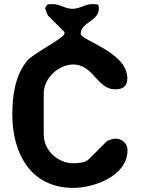

<svg xmlns="http://www.w3.org/2000/svg" viewBox="-20 -908 694 935"><path d="M40 -350C40 -159 131 7 337 7C438 7 601 -51 601 -177C601 -210 574 -233 540 -233C536 -233 506 -226 500 -220L413 -133C395 -115 360 -113 337 -113C262 -113 193 -175 193 -253V-453C193 -528 266 -594 337 -594C435 -594 453 -473 540 -473C577 -473 600 -486 600 -527C600 -655 373 -711 373 -744C373 -798 461 -806 461 -864C461 -868 463 -885 453 -887C450 -887 434 -888 430 -888C394 -888 369 -865 333 -865C297 -865 272 -888 237 -888C233 -888 217 -887 213 -887C208 -883 200 -872 200 -867C200 -866 205 -852 207 -847C208 -843 213 -834 213 -833L293 -753C294 -753 294 -747 294 -745C294 -723 141 -647 113 -613C53 -541 40 -441 40 -350Z"/></svg>

Font: Asimov Print
Style: Regular
Weight: 500
Designer: Google
Version: Version 2.000980: 2014